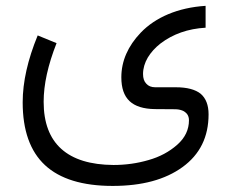

<svg xmlns="http://www.w3.org/2000/svg" viewBox="-20 -379 784 651"><path d="M171.8 -232.7 107.8 -258.9C74.1 -176.8 56.9 -101.3 56.9 -32.2C56.9 63 82.1 134 132.5 180.9C182.9 227.7 259.4 251.4 362.2 251.4C461.5 251.4 540.1 230.2 599 187.4C657.9 144.6 687.2 85.1 687.2 8.6C687.2 -22.7 678.1 -45.8 660.5 -61C642.3 -75.6 614.1 -83.1 576.3 -83.1H506.3C493.2 -83.1 483.1 -87.2 476.1 -95.2C468.5 -102.8 465 -113.9 465 -128C465 -147.1 470.5 -165.7 481.1 -183.9C491.7 -201.5 506.3 -217.6 524.4 -231.7C566.2 -263.5 617.1 -281.6 677.1 -285.1V-359.2C630.2 -356.2 587.9 -346.6 550.6 -331C513.4 -315.4 482.1 -294.2 457.4 -268.5C413.6 -222.7 391.4 -171.8 391.4 -116.9C391.4 -80.6 400.5 -53.9 419.1 -36.3C437.8 -18.6 466.5 -9.6 505.3 -9.1L572.8 -8.6C582.4 -8.6 590.4 -7.1 597.5 -4.5C604.5 -2 610.1 2.5 614.6 8.1C618.6 13.6 620.7 20.7 620.7 28.7C620.7 60.5 607.6 88.2 580.9 111.8C554.2 135.5 521.4 153.1 483.6 163.7C445.8 174.8 406 180.4 364.7 180.4C286.6 179.8 227.7 161.7 187.9 125.9C148.1 90.2 128 36.8 128 -33.8C128 -92.7 142.6 -158.7 171.8 -232.7Z"/></svg>

Font: Vazir FD Light
Style: Regular
Weight: 300
Foundry: DejaVu fonts team - Redesigned by Saber Rastikerdar
Version: Version 21.10;October 20, 2019;FontCreator 12.0.0.2547 64-bi